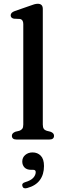

<svg xmlns="http://www.w3.org/2000/svg" viewBox="-20 -758 346 1043"><path d="M212.5 -709.5V-81.5Q212.5 -66 218 -58.2Q223.5 -50.5 234 -47.5L254 -42.5Q273.5 -35.5 273.5 -20.5Q273.5 0 247.5 0H70.5Q44.5 0 44.5 -20.5Q44.5 -35 64 -42.5L85 -47.5Q95.5 -51 101 -58.5Q106.5 -66 106.5 -81.5V-627.5Q106.5 -651.5 88 -655L55.5 -656.5Q38 -660 38 -675Q38 -690 60.5 -698L139.5 -725.5Q155 -731.5 165.8 -734.5Q176.5 -737.5 185 -737.5Q212.5 -737.5 212.5 -709.5ZM149 164.5Q125.5 164.5 113.2 151.8Q101 139 101 119.5Q101 97.5 117.2 83.8Q133.5 70 157 70Q184 70 201.5 88Q219 106 219 144Q219 189.5 196.5 220.2Q174 251 127.5 263.5Q106.5 269.5 101.5 253Q97 237 117 231.5Q147.5 222.5 160.8 207.8Q174 193 174 177Q174 164.5 160.5 164.5Z"/></svg>

Font: Fraunces 9pt S050
Style: Regular
Weight: 400
Version: Version 1.000; ttfautohint (v1.8.3)